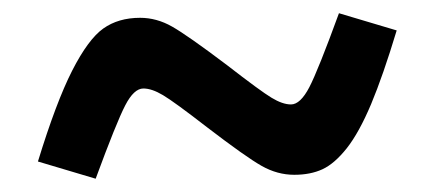

<svg xmlns="http://www.w3.org/2000/svg" viewBox="-20 -476 654 289"><path d="M577.1 -430.2Q556.6 -362.3 538.6 -319.3Q520.5 -276.4 502 -252.9Q483.4 -229.5 465.3 -221.2Q447.3 -212.9 422.9 -212.9Q397.5 -212.9 373.8 -226.3Q350.1 -239.7 292 -284.2Q242.2 -322.8 225.3 -332.8Q208.5 -342.8 195.8 -342.8Q181.6 -342.8 168.5 -317.4Q155.3 -292 124 -207L37.1 -232.9Q64.5 -322.3 88.6 -369.6Q112.8 -417 135.5 -433.1Q158.2 -449.2 190.9 -449.2Q215.8 -449.2 239 -436Q262.2 -422.9 321.8 -377.9Q372.1 -338.9 388.7 -328.9Q405.3 -318.8 418 -318.8Q432.1 -318.8 445.6 -344.7Q459 -370.6 490.2 -456.1Z"/></svg>

Font: IntelOne Mono Medium
Style: Regular
Weight: 500
Designer: Fred Shallcrass
Foundry: Frere-Jones Type LLC
Version: Version 1.200;hotconv 1.1.0;makeotfexe 2.6.0;FJTRelease1.2